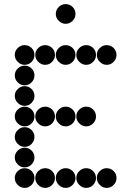

<svg xmlns="http://www.w3.org/2000/svg" viewBox="-20 -918 640 936"><path d="M52 -650Q52 -631 66.5 -616.5Q81 -602 100 -602Q120 -602 134 -616.5Q148 -631 148 -650Q148 -670 134 -684Q120 -698 100 -698Q81 -698 66.5 -684Q52 -670 52 -650ZM152 -650Q152 -631 166.5 -616.5Q181 -602 200 -602Q220 -602 234 -616.5Q248 -631 248 -650Q248 -670 234 -684Q220 -698 200 -698Q181 -698 166.5 -684Q152 -670 152 -650ZM252 -650Q252 -631 266.5 -616.5Q281 -602 300 -602Q320 -602 334 -616.5Q348 -631 348 -650Q348 -670 334 -684Q320 -698 300 -698Q281 -698 266.5 -684Q252 -670 252 -650ZM352 -650Q352 -631 366.5 -616.5Q381 -602 400 -602Q420 -602 434 -616.5Q448 -631 448 -650Q448 -670 434 -684Q420 -698 400 -698Q381 -698 366.5 -684Q352 -670 352 -650ZM452 -650Q452 -631 466.5 -616.5Q481 -602 500 -602Q520 -602 534 -616.5Q548 -631 548 -650Q548 -670 534 -684Q520 -698 500 -698Q481 -698 466.5 -684Q452 -670 452 -650ZM52 -550Q52 -531 66.5 -516.5Q81 -502 100 -502Q120 -502 134 -516.5Q148 -531 148 -550Q148 -570 134 -584Q120 -598 100 -598Q81 -598 66.5 -584Q52 -570 52 -550ZM52 -450Q52 -431 66.5 -416.5Q81 -402 100 -402Q120 -402 134 -416.5Q148 -431 148 -450Q148 -470 134 -484Q120 -498 100 -498Q81 -498 66.5 -484Q52 -470 52 -450ZM52 -350Q52 -331 66.5 -316.5Q81 -302 100 -302Q120 -302 134 -316.5Q148 -331 148 -350Q148 -370 134 -384Q120 -398 100 -398Q81 -398 66.5 -384Q52 -370 52 -350ZM152 -350Q152 -331 166.5 -316.5Q181 -302 200 -302Q220 -302 234 -316.5Q248 -331 248 -350Q248 -370 234 -384Q220 -398 200 -398Q181 -398 166.5 -384Q152 -370 152 -350ZM252 -350Q252 -331 266.5 -316.5Q281 -302 300 -302Q320 -302 334 -316.5Q348 -331 348 -350Q348 -370 334 -384Q320 -398 300 -398Q281 -398 266.5 -384Q252 -370 252 -350ZM352 -350Q352 -331 366.5 -316.5Q381 -302 400 -302Q420 -302 434 -316.5Q448 -331 448 -350Q448 -370 434 -384Q420 -398 400 -398Q381 -398 366.5 -384Q352 -370 352 -350ZM52 -250Q52 -231 66.5 -216.5Q81 -202 100 -202Q120 -202 134 -216.5Q148 -231 148 -250Q148 -270 134 -284Q120 -298 100 -298Q81 -298 66.5 -284Q52 -270 52 -250ZM52 -150Q52 -131 66.5 -116.5Q81 -102 100 -102Q120 -102 134 -116.5Q148 -131 148 -150Q148 -170 134 -184Q120 -198 100 -198Q81 -198 66.5 -184Q52 -170 52 -150ZM52 -50Q52 -31 66.5 -16.5Q81 -2 100 -2Q120 -2 134 -16.5Q148 -31 148 -50Q148 -70 134 -84Q120 -98 100 -98Q81 -98 66.5 -84Q52 -70 52 -50ZM152 -50Q152 -31 166.5 -16.5Q181 -2 200 -2Q220 -2 234 -16.5Q248 -31 248 -50Q248 -70 234 -84Q220 -98 200 -98Q181 -98 166.5 -84Q152 -70 152 -50ZM252 -50Q252 -31 266.5 -16.5Q281 -2 300 -2Q320 -2 334 -16.5Q348 -31 348 -50Q348 -70 334 -84Q320 -98 300 -98Q281 -98 266.5 -84Q252 -70 252 -50ZM352 -50Q352 -31 366.5 -16.5Q381 -2 400 -2Q420 -2 434 -16.5Q448 -31 448 -50Q448 -70 434 -84Q420 -98 400 -98Q381 -98 366.5 -84Q352 -70 352 -50ZM452 -50Q452 -31 466.5 -16.5Q481 -2 500 -2Q520 -2 534 -16.5Q548 -31 548 -50Q548 -70 534 -84Q520 -98 500 -98Q481 -98 466.5 -84Q452 -70 452 -50ZM252 -850Q252 -831 266.5 -816.5Q281 -802 300 -802Q320 -802 334 -816.5Q348 -831 348 -850Q348 -870 334 -884Q320 -898 300 -898Q281 -898 266.5 -884Q252 -870 252 -850Z"/></svg>

Font: Matrix Sans Print
Style: Regular
Weight: 400
Designer: Brad Neil
Version: Version 1.100